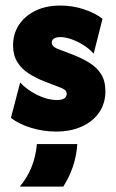

<svg xmlns="http://www.w3.org/2000/svg" viewBox="-20 -461 418 693"><path d="M182.6 13.9Q137.5 13.9 93.4 0.7Q49.3 -12.5 19.4 -35.4L52.8 -163.2Q77.1 -136.8 114.2 -118.4Q151.4 -100 185.4 -100Q204.2 -100 212.5 -106.2Q220.8 -112.5 220.8 -122.2Q220.8 -131.9 213.2 -137.2Q205.6 -142.4 195.8 -145.8L139.6 -167.4Q109.7 -179.2 84 -195.5Q58.3 -211.8 42.7 -236.8Q27.1 -261.8 27.1 -297.2Q27.1 -338.2 47.9 -370.5Q68.8 -402.8 107.3 -421.9Q145.8 -441 197.9 -441Q242.4 -441 283 -427.4Q323.6 -413.9 350 -393.1L318.1 -267.4Q302.8 -284.7 281.2 -298.3Q259.7 -311.8 237.8 -319.4Q216 -327.1 197.9 -327.1Q181.9 -327.1 174.3 -321.5Q166.7 -316 166.7 -307.6Q166.7 -301.4 171.9 -295.1Q177.1 -288.9 189.6 -284L242.4 -263.9Q276.4 -250.7 303.1 -234Q329.9 -217.4 345.1 -193.1Q360.4 -168.8 360.4 -131.2Q360.4 -88.2 338.2 -55.6Q316 -22.9 275.7 -4.5Q235.4 13.9 182.6 13.9ZM51.4 212.5Q77.8 181.2 93.4 143.1Q109 104.9 113.2 59H259Q256.2 101.4 243.4 139.6Q230.6 177.8 208.3 212.5Z"/></svg>

Font: Afacad Flux ExtraBold
Style: Regular
Weight: 800
Designer: Kristian Moeller
Foundry: Dicotype
Version: Version 1.100